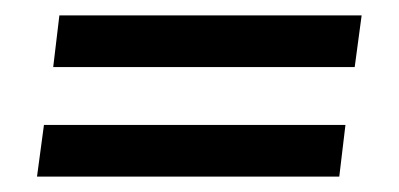

<svg xmlns="http://www.w3.org/2000/svg" viewBox="-20 -326 517 249"><path d="M57 -306H449L440 -239H49ZM37 -164H428L420 -97H28Z"/></svg>

Font: Genos Thin SemiBold
Style: Italic
Weight: 600
Italic angle: -8°
Version: Version 1.010